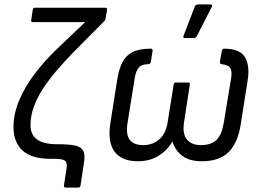

<svg xmlns="http://www.w3.org/2000/svg" viewBox="-20 -718 1180 868"><path d="M277 130Q268 130 269 121L281 42Q285 16 273 8Q261 0 229 0H207Q123 0 82 -37.5Q41 -75 41 -143Q41 -203 66.5 -264Q92 -325 137 -384.5Q182 -444 240 -499L365 -618H128Q120 -618 121 -627L128 -674Q130 -683 137 -683H455Q466 -683 464 -673L457 -634Q457 -630 455 -627.5Q453 -625 451 -622L317 -487Q274 -443 237.5 -400.5Q201 -358 174 -316.5Q147 -275 132.5 -234Q118 -193 118 -152Q118 -109 147.5 -87.5Q177 -66 238 -66Q289 -66 317.5 -60.5Q346 -55 356 -36.5Q366 -18 359 21L344 121Q343 130 333 130Z M604 11Q554 11 523 -9Q492 -29 481 -68Q470 -107 479 -162L511 -364Q518 -406 533 -436Q548 -466 578.5 -482Q609 -498 662 -498Q670 -498 670 -489L662 -438Q660 -429 652 -428Q620 -428 607 -412Q594 -396 589 -365L557 -165Q548 -111 566 -86.5Q584 -62 628 -62Q670 -62 700 -88Q730 -114 738 -166L765 -335Q767 -345 775 -345H831Q840 -345 838 -335L812 -165Q804 -113 825 -87.5Q846 -62 888 -62Q935 -62 959 -85.5Q983 -109 992 -165L1025 -365Q1030 -396 1021 -410.5Q1012 -425 981 -428Q974 -429 974 -438L983 -489Q985 -498 993 -498Q1064 -498 1087 -460Q1110 -422 1100 -357L1068 -154Q1055 -72 1013.5 -30.5Q972 11 892 11Q838 11 805.5 -12.5Q773 -36 760 -77H758Q738 -40 698 -14.5Q658 11 604 11ZM814 -546Q810 -546 809 -549.5Q808 -553 810 -557L861 -689Q863 -694 867 -696Q871 -698 876 -698H932Q937 -698 938.5 -694.5Q940 -691 937 -686L870 -555Q866 -546 855 -546Z"/></svg>

Font: Sofia Sans Semi Condensed
Style: Italic
Weight: 400
Italic angle: -9°
Designer: Botio Nikoltchev, Ani Petrova
Foundry: lettersoup
Version: Version 4.101